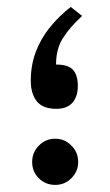

<svg xmlns="http://www.w3.org/2000/svg" viewBox="-20 -522 311 542"><path d="M70.8 -64.9Q70.8 -37.1 89.8 -18.6Q108.9 0 135.7 0Q162.6 0 181.6 -19Q200.7 -38.1 200.7 -64.9Q200.7 -91.8 181.6 -111.1Q162.6 -130.4 135.7 -130.4Q108.9 -130.4 89.8 -111.1Q70.8 -91.8 70.8 -64.9ZM211.9 -477.1 179.7 -502.4Q146.5 -476.6 120.8 -444.8Q95.2 -413.1 81.1 -375.7Q66.9 -338.4 66.9 -293.9Q66.9 -257.8 83.7 -236.3Q100.6 -214.8 139.2 -214.8Q169.4 -214.8 184.6 -232.2Q199.7 -249.5 199.7 -279.3Q199.7 -309.6 186.3 -324.7Q172.9 -339.8 138.2 -339.8Q138.2 -384.3 158 -415Q177.7 -445.8 211.9 -477.1Z"/></svg>

Font: Vazirmatn RD NL
Style: Regular
Weight: 400
Designer: Saber Rastikerdar
Foundry: Saber Rastikerdar
Version: Version 32.101